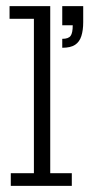

<svg xmlns="http://www.w3.org/2000/svg" viewBox="-20 -603 307 623"><path d="M15 0V-41H90V-542H11V-583H143V-41H213V0ZM182 -448V-477Q202 -477 209 -486.5Q216 -496 216 -521H182V-583H250V-531Q250 -505 244 -486Q238 -467 223.5 -457.5Q209 -448 182 -448Z"/></svg>

Font: Rokkitt Light
Style: Regular
Weight: 300
Version: Version 3.103